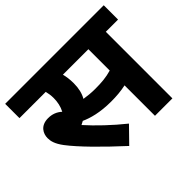

<svg xmlns="http://www.w3.org/2000/svg" viewBox="-143 -825 1044 1044"><g transform="rotate(-45 379.0 -302.5)"><path d="M664 -512H758V-622H0V-512H202C206 -496 209 -477 209 -458C209 -428 203 -398 189 -372C167 -392 141 -402 110 -402C51 -402 31 -361 31 -327C31 -304 37 -278 67 -238C114 -176 206 -83 315 17L400 -70C329 -127 262 -191 212 -247C219 -251 226 -254 233 -258C272 -240 332 -223 416 -223C456 -223 494 -226 530 -234V0H664ZM404 -333C373 -333 346 -336 320 -340C335 -366 343 -398 343 -437C343 -469 339 -493 334 -512H530V-348C489 -336 452 -333 404 -333Z"/></g></svg>

Font: Noto Sans
Style: Bold Italic
Weight: 700
Italic angle: -12°
Designer: Monotype Design Team
Foundry: Monotype Imaging Inc.
Version: Version 2.013